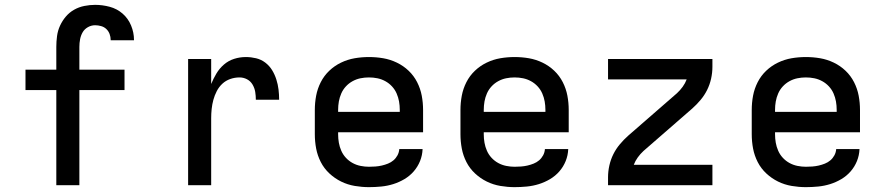

<svg xmlns="http://www.w3.org/2000/svg" viewBox="-20 -763 3640 791"><path d="M307 0H212V-392H85V-476H212V-570Q212 -592 215 -614.5Q218 -637 227.5 -657.5Q237 -678 251.5 -695Q266 -712 285.5 -723Q305 -734 327.5 -738.5Q350 -743 372 -743Q402 -743 432 -735Q462 -727 485 -707Q508 -687 520 -658Q532 -629 532 -599V-597H436V-598Q436 -611 431.5 -623Q427 -635 418 -643.5Q409 -652 396.5 -655.5Q384 -659 372 -659Q356 -659 342 -651Q328 -643 320.5 -630Q313 -617 310 -601.5Q307 -586 307 -570V-476H493V-392H307Z M755 0V-520H850V-417Q859 -439 871.5 -460Q884 -481 902.5 -497Q921 -513 944.5 -520.5Q968 -528 993 -528Q1014 -528 1035 -523Q1056 -518 1073 -505Q1090 -492 1101 -474Q1112 -456 1118.5 -435.5Q1125 -415 1127.5 -394Q1130 -373 1130 -352H1034Q1034 -368 1031.5 -384Q1029 -400 1020.5 -414.5Q1012 -429 997.5 -436.5Q983 -444 967 -444Q947 -444 928.5 -437.5Q910 -431 896 -418Q882 -405 873 -387.5Q864 -370 859 -351.5Q854 -333 852 -314Q850 -295 850 -276V0Z M1500 8Q1471 8 1441.5 3Q1412 -2 1385.5 -15Q1359 -28 1337 -48.5Q1315 -69 1301.5 -95.5Q1288 -122 1282.5 -151Q1277 -180 1277 -210V-310Q1277 -340 1282.5 -369Q1288 -398 1301.5 -424.5Q1315 -451 1336.5 -471.5Q1358 -492 1385 -505Q1412 -518 1441 -523Q1470 -528 1500 -528Q1530 -528 1559 -523Q1588 -518 1615 -505Q1642 -492 1663.5 -471.5Q1685 -451 1698.5 -424.5Q1712 -398 1717.5 -369Q1723 -340 1723 -310V-218H1373V-210Q1373 -192 1376 -175Q1379 -158 1386 -142Q1393 -126 1405 -113Q1417 -100 1432.5 -91.5Q1448 -83 1465.5 -79.5Q1483 -76 1500 -76Q1513 -76 1526.5 -77Q1540 -78 1553 -81Q1566 -84 1578.5 -89Q1591 -94 1601 -102.5Q1611 -111 1617.5 -123Q1624 -135 1625 -149H1721Q1720 -123 1710.5 -99.5Q1701 -76 1684.5 -57Q1668 -38 1646 -25Q1624 -12 1600 -4.5Q1576 3 1550.5 5.5Q1525 8 1500 8ZM1373 -302H1627V-310Q1627 -328 1624 -345Q1621 -362 1614 -378Q1607 -394 1595 -407Q1583 -420 1567.5 -428.5Q1552 -437 1535 -440.5Q1518 -444 1500 -444Q1482 -444 1465 -440.5Q1448 -437 1432.5 -428.5Q1417 -420 1405 -407Q1393 -394 1386 -378Q1379 -362 1376 -345Q1373 -328 1373 -310Z M2100 8Q2071 8 2041.5 3Q2012 -2 1985.5 -15Q1959 -28 1937 -48.5Q1915 -69 1901.5 -95.5Q1888 -122 1882.5 -151Q1877 -180 1877 -210V-310Q1877 -340 1882.5 -369Q1888 -398 1901.5 -424.5Q1915 -451 1936.5 -471.5Q1958 -492 1985 -505Q2012 -518 2041 -523Q2070 -528 2100 -528Q2130 -528 2159 -523Q2188 -518 2215 -505Q2242 -492 2263.5 -471.5Q2285 -451 2298.5 -424.5Q2312 -398 2317.5 -369Q2323 -340 2323 -310V-218H1973V-210Q1973 -192 1976 -175Q1979 -158 1986 -142Q1993 -126 2005 -113Q2017 -100 2032.5 -91.5Q2048 -83 2065.5 -79.5Q2083 -76 2100 -76Q2113 -76 2126.5 -77Q2140 -78 2153 -81Q2166 -84 2178.5 -89Q2191 -94 2201 -102.5Q2211 -111 2217.5 -123Q2224 -135 2225 -149H2321Q2320 -123 2310.5 -99.5Q2301 -76 2284.5 -57Q2268 -38 2246 -25Q2224 -12 2200 -4.5Q2176 3 2150.5 5.5Q2125 8 2100 8ZM1973 -302H2227V-310Q2227 -328 2224 -345Q2221 -362 2214 -378Q2207 -394 2195 -407Q2183 -420 2167.5 -428.5Q2152 -437 2135 -440.5Q2118 -444 2100 -444Q2082 -444 2065 -440.5Q2048 -437 2032.5 -428.5Q2017 -420 2005 -407Q1993 -394 1986 -378Q1979 -362 1976 -345Q1973 -328 1973 -310Z M2485 0V-33Q2485 -57 2490.5 -81.5Q2496 -106 2507 -128Q2518 -150 2534 -169Q2550 -188 2568 -204L2769 -379Q2782 -391 2792.5 -405.5Q2803 -420 2809 -436H2485V-520H2915V-488Q2915 -463 2909.5 -438.5Q2904 -414 2893 -392Q2882 -370 2866 -351Q2850 -332 2832 -316L2631 -141Q2618 -129 2607.5 -114.5Q2597 -100 2591 -84H2915V0Z M3300 8Q3271 8 3241.5 3Q3212 -2 3185.5 -15Q3159 -28 3137 -48.5Q3115 -69 3101.5 -95.5Q3088 -122 3082.5 -151Q3077 -180 3077 -210V-310Q3077 -340 3082.5 -369Q3088 -398 3101.5 -424.5Q3115 -451 3136.5 -471.5Q3158 -492 3185 -505Q3212 -518 3241 -523Q3270 -528 3300 -528Q3330 -528 3359 -523Q3388 -518 3415 -505Q3442 -492 3463.5 -471.5Q3485 -451 3498.5 -424.5Q3512 -398 3517.5 -369Q3523 -340 3523 -310V-218H3173V-210Q3173 -192 3176 -175Q3179 -158 3186 -142Q3193 -126 3205 -113Q3217 -100 3232.5 -91.5Q3248 -83 3265.5 -79.5Q3283 -76 3300 -76Q3313 -76 3326.5 -77Q3340 -78 3353 -81Q3366 -84 3378.5 -89Q3391 -94 3401 -102.5Q3411 -111 3417.5 -123Q3424 -135 3425 -149H3521Q3520 -123 3510.5 -99.5Q3501 -76 3484.5 -57Q3468 -38 3446 -25Q3424 -12 3400 -4.5Q3376 3 3350.5 5.5Q3325 8 3300 8ZM3173 -302H3427V-310Q3427 -328 3424 -345Q3421 -362 3414 -378Q3407 -394 3395 -407Q3383 -420 3367.5 -428.5Q3352 -437 3335 -440.5Q3318 -444 3300 -444Q3282 -444 3265 -440.5Q3248 -437 3232.5 -428.5Q3217 -420 3205 -407Q3193 -394 3186 -378Q3179 -362 3176 -345Q3173 -328 3173 -310Z"/></svg>

Font: Iosevka Fixed Curly Md Ex
Style: Regular
Weight: 500
Width: 7
Monospace: yes
Designer: Belleve Invis
Foundry: Belleve Invis
Version: Version 30.1.2